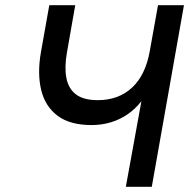

<svg xmlns="http://www.w3.org/2000/svg" viewBox="-20 -720 729 740"><path d="M465 0 525 -330Q502.5 -301 472.8 -280.2Q443 -259.5 407.8 -248.8Q372.5 -238 333 -238Q249.5 -238 201.8 -274Q154 -310 138.8 -373Q123.5 -436 137.5 -517.5L170 -700H270L238 -517.5Q228 -461.5 235.8 -420Q243.5 -378.5 272.8 -356.2Q302 -334 357 -334Q397 -334 430.2 -346.2Q463.5 -358.5 489.2 -382.5Q515 -406.5 532.2 -442.2Q549.5 -478 557.5 -524.5L589 -700H689L565 0Z"/></svg>

Font: Overpass Medium
Style: Italic
Weight: 500
Italic angle: -10°
Designer: Delve Withrington, Dave Bailey, Thomas Jockin
Foundry: Delve Fonts LLC
Version: Version 4.000